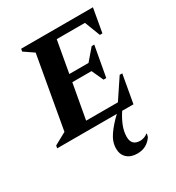

<svg xmlns="http://www.w3.org/2000/svg" viewBox="-203 -676 947 1031"><g transform="rotate(-30 270.0 -160.0)"><path d="M-14 0 -11 -16 64 -57 143 -503 83 -544 86 -560H531L505 -413H489L452 -509H277L242 -313H361L421 -383H437L403 -195H386L353 -267H234L195 -51H392L474 -174H490L459 0H389Q367 33 353.5 67Q340 101 340 134Q340 188 394 188Q404 188 416.5 184Q429 180 439 172H443L438 191Q423 214 400 227Q377 240 346 240Q306 240 282.5 218.5Q259 197 259 160Q259 118 287 78Q315 38 356 0Z"/></g></svg>

Font: Spectral SC
Style: Bold Italic
Weight: 700
Italic angle: -10°
Designer: Jean-Baptiste Levee
Foundry: Production Type
Version: Version 2.001